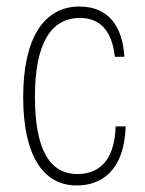

<svg xmlns="http://www.w3.org/2000/svg" viewBox="-20 -558 445 588"><path d="M215 10C285 10 360 -29 365 -171H334C331 -56 274 -25 217 -25C131 -25 87 -102 87 -262C87 -425 136 -503 225 -503C302 -503 325 -442 332 -384H361C355 -477 313 -538 223 -538C114 -538 51 -440 51 -261C51 -85 110 10 215 10Z"/></svg>

Font: Kathrein 37 Thin Condensed
Style: Regular
Weight: 250
Width: 3
Designer: Lazydogs Typefoundry, based on Open Sans by Ascender Corporation
Foundry: Lazydogs Typefoundry
Version: Version 1.003;PS 001.003;hotconv 1.0.88;makeotf.lib2.5.64775